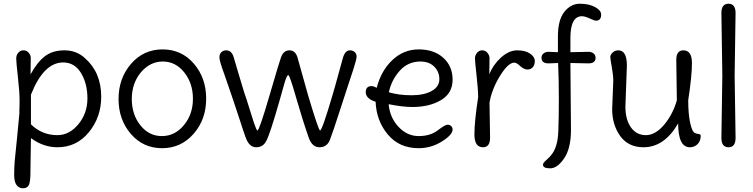

<svg xmlns="http://www.w3.org/2000/svg" viewBox="-20 -780 4040 1030"><path d="M319 -445Q214 -445 146 -272V-113Q205 -55 288 -55Q352 -55 400.5 -113.5Q449 -172 449 -252Q449 -332 414.5 -388.5Q380 -445 319 -445ZM146 -39Q144 37 144 87.5Q144 138 143 162Q141 203 134 214Q125 230 103.5 230Q82 230 69 213Q56 196 56 157Q56 118 59 83L71 -36Q82 -151 84 -171V-190L85 -228V-244Q85 -286 76 -367Q67 -448 67 -466Q67 -484 78 -497Q89 -510 106 -510Q123 -510 134 -497Q145 -484 145 -469Q145 -454 144.5 -423Q144 -392 144 -381Q179 -446 220.5 -478Q262 -510 326 -510Q390 -510 436 -468Q523 -391 523 -261Q523 -152 457 -71Q391 10 288 10Q213 10 146 -39Z M735 -391Q687 -332 687 -249Q687 -166 733 -108Q779 -50 848.5 -50Q918 -50 966.5 -108.5Q1015 -167 1015 -250Q1015 -333 968.5 -391.5Q922 -450 853.5 -450Q785 -450 735 -391ZM682 -61.5Q616 -138 616 -249Q616 -360 683 -437.5Q750 -515 852 -515Q954 -515 1020 -438.5Q1086 -362 1086 -250.5Q1086 -139 1018.5 -62Q951 15 849.5 15Q748 15 682 -61.5Z M1361 -80Q1371 -80 1426 -268.5Q1481 -457 1488 -474Q1502 -510 1532.5 -510Q1563 -510 1575 -475L1633 -268Q1689 -80 1697 -80Q1708 -80 1763 -267Q1776 -310 1796 -384L1820 -471Q1832 -510 1857 -510Q1872 -510 1882.5 -501Q1893 -492 1893 -477Q1893 -462 1875 -406Q1857 -350 1849.5 -329Q1842 -308 1803.5 -188Q1765 -68 1749.5 -29Q1734 10 1694 10Q1654 10 1636 -42Q1600 -146 1567 -261.5Q1534 -377 1526.5 -377Q1519 -377 1507 -337L1481 -245Q1429 -62 1409 -25Q1392 10 1354 10Q1316 10 1297 -45Q1295 -51 1291 -62Q1287 -73 1280.5 -93Q1274 -113 1267.5 -133Q1261 -153 1233 -237L1206 -316Q1197 -343 1186 -374Q1157 -453 1157 -471.5Q1157 -490 1167.5 -500Q1178 -510 1193 -510Q1222 -510 1233 -475Q1234 -474 1259 -387L1291 -281Q1295 -270 1302 -249Q1326 -170 1341 -125Q1356 -80 1361 -80Z M2235 -450Q2169 -450 2124.5 -400.5Q2080 -351 2066 -285Q2120 -269 2187.5 -269Q2255 -269 2296 -292Q2337 -315 2337 -355Q2337 -395 2309.5 -422.5Q2282 -450 2235 -450ZM2192 -206Q2140 -206 2065 -221Q2071 -150 2117.5 -100Q2164 -50 2226 -50Q2288 -50 2328 -80.5Q2368 -111 2380.5 -111Q2393 -111 2400.5 -103.5Q2408 -96 2408 -85Q2408 -57 2350.5 -21Q2293 15 2226 15Q2122 15 2060.5 -58.5Q1999 -132 1995 -234Q1942 -251 1942 -286Q1942 -309 1959 -316Q1965 -318 1974.5 -318Q1984 -318 2001 -309Q2024 -400 2084.5 -457.5Q2145 -515 2226.5 -515Q2308 -515 2358 -470Q2408 -425 2408 -352.5Q2408 -280 2346 -243Q2284 -206 2192 -206Z M2606 -229 2609 -41Q2609 10 2571 10Q2525 10 2525 -58.5Q2525 -127 2545 -258Q2545 -300 2536.5 -375.5Q2528 -451 2528 -467Q2528 -483 2539 -496.5Q2550 -510 2567 -510Q2584 -510 2595 -496.5Q2606 -483 2606 -469Q2606 -455 2605.5 -424Q2605 -393 2605 -381Q2624 -431 2667 -471Q2711 -510 2754.5 -510Q2798 -510 2823.5 -492.5Q2849 -475 2849 -453Q2849 -431 2838 -419Q2827 -407 2809.5 -407Q2792 -407 2771 -425Q2752 -444 2739 -444Q2706 -444 2662 -372.5Q2618 -301 2606 -229Z M2923 -502 2973 -500V-585Q2973 -673 3007.5 -716.5Q3042 -760 3091 -760Q3140 -760 3172.5 -742Q3205 -724 3205 -702Q3205 -669 3177 -669Q3170 -669 3143.5 -681Q3117 -693 3102 -693Q3040 -693 3040 -576V-500L3137 -502Q3153 -502 3164 -493.5Q3175 -485 3175 -470Q3175 -440 3137 -440L3040 -442L3043 -83Q3043 16 3006.5 69.5Q2970 123 2931.5 123Q2893 123 2893 104Q2893 96 2900.5 88.5Q2908 81 2921 69Q2934 57 2943 44Q2972 3 2975 -73Q2978 -149 2978 -251Q2978 -353 2974 -442L2923 -440Q2885 -440 2885 -470Q2885 -485 2896 -493.5Q2907 -502 2923 -502Z M3343 -428 3335 -208Q3335 -139 3364.5 -97Q3394 -55 3445 -55Q3496 -55 3544 -112Q3591 -170 3611 -242L3608 -459Q3608 -510 3646 -510Q3692 -510 3692 -441.5Q3692 -373 3672 -242Q3672 -169 3682.5 -120.5Q3693 -72 3709 -66Q3715 -63 3723.5 -62Q3732 -61 3735.5 -59Q3739 -57 3739 -51Q3739 -24 3722.5 -7Q3706 10 3681 10Q3618 10 3618 -118Q3544 10 3432 10Q3352 10 3308 -49Q3264 -110 3264 -195L3270 -346Q3270 -377 3262 -420.5Q3254 -464 3254 -475Q3254 -486 3266.5 -498Q3279 -510 3297 -510Q3343 -510 3343 -428Z M3926 -710 3921 -375 3926 -40Q3926 10 3888 10Q3850 10 3850 -40L3855 -375L3850 -710Q3850 -760 3888 -760Q3926 -760 3926 -710Z"/></svg>

Font: Delius Swash Caps
Style: Regular
Weight: 400
Designer: Natalia Raices
Foundry: Natalia Raices
Version: Version 1.002